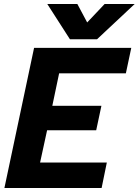

<svg xmlns="http://www.w3.org/2000/svg" viewBox="-20 -938 692 958"><path d="M216 -918H366L415 -826L502 -918H652L464 -742H329ZM150 -699H635L608 -572H275L241 -410H486L460 -288H215L180 -127H513L487 0H2Z"/></svg>

Font: Prompt SemiBold
Style: Italic
Weight: 600
Italic angle: -12°
Designer: Katatrad Team
Foundry: CadsonDemak
Version: Version 1.001